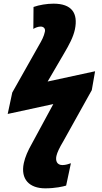

<svg xmlns="http://www.w3.org/2000/svg" viewBox="-20 -788 556 1048"><path d="M227 240C282 240 325 230 341 225L367 103C355 107 339 113 321 113C291 113 282 90 288 63C292 45 304 19 325 -16L481 -296L499 -399L240 -343L330 -497C357 -543 380 -585 389 -628C407 -716 372 -768 272 -768C236 -768 194 -761 163 -750L162 -630C172 -637 189 -643 202 -643C218 -643 229 -632 225 -615C220 -590 208 -567 192 -540L47 -283L22 -166L271 -220L153 -2C133 33 117 69 110 102C91 191 141 240 227 240Z"/></svg>

Font: Noto Sans SemiCondensed Black
Style: Italic
Weight: 900
Width: 4
Italic angle: -12°
Designer: Monotype Design Team
Foundry: Monotype Imaging Inc.
Version: Version 2.013